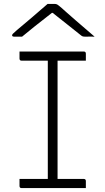

<svg xmlns="http://www.w3.org/2000/svg" viewBox="-20 -964 540 984"><path d="M420 0H91Q80 0 80 -11V-47H225V-653H91Q80 -653 80 -664V-700H409Q420 -700 420 -689V-653H275V-47H409Q420 -47 420 -36ZM224 -944H260Q268 -944 274 -940.5Q280 -937 296 -923Q304 -916 323.5 -898.5Q343 -881 368 -859.5Q393 -838 418.5 -816Q444 -794 465 -776Q453 -777 442.5 -776.5Q432 -776 420 -776Q409 -776 404 -777.5Q399 -779 391 -786Q376 -798 339 -827.5Q302 -857 250 -898H246Q194 -858 157.5 -828.5Q121 -799 93 -776H54Q42 -776 42 -783Q42 -787 46.5 -791.5Q51 -796 67 -810Q80 -821 101.5 -839Q123 -857 147 -877.5Q171 -898 191.5 -916Q212 -934 224 -944Z"/></svg>

Font: Recursive Sn Lnr St Lt
Style: Regular
Weight: 300
Version: Version 1.079;hotconv 1.0.112;makeotfexe 2.5.65598; ttfautoh